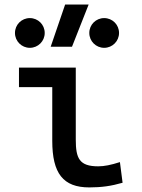

<svg xmlns="http://www.w3.org/2000/svg" viewBox="-20 -815 626 845"><path d="M373 9.8C425.8 9.8 469.2 3.9 519.5 -10.7L507.8 -101.6C468.3 -88.9 439 -83 412.1 -83C329.1 -83 313.5 -118.2 313.5 -200.2V-517.6H63.5V-431.6H210V-195.3C210 -51.8 257.8 9.8 373 9.8ZM203.1 -609.4H296.9L370.1 -794.9H266.6ZM111.3 -604.5C147.5 -604.5 176.8 -633.8 176.8 -669.9C176.8 -706.5 147.5 -735.4 111.3 -735.4C75.2 -735.4 45.9 -706.5 45.9 -669.9C45.9 -633.8 75.2 -604.5 111.3 -604.5ZM438.5 -604.5C474.6 -604.5 503.9 -633.8 503.9 -669.9C503.9 -706.5 474.6 -735.4 438.5 -735.4C402.3 -735.4 373 -706.5 373 -669.9C373 -633.8 402.3 -604.5 438.5 -604.5Z"/></svg>

Font: CaskaydiaCove Nerd Font
Style: Regular
Weight: 400
Designer: Aaron Bell
Foundry: Saja Typeworks
Version: Version 2111.1;Nerd Fonts 2.3.3